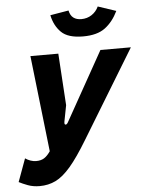

<svg xmlns="http://www.w3.org/2000/svg" viewBox="-109 -987 799 1049"><g transform="rotate(-5 290.5 -463.0)"><path d="M66 12Q30 12 1 1Q-28 -10 -47 -20L-1 -146Q12 -137 27.5 -131.5Q43 -126 59 -126Q85 -126 102.5 -137Q120 -148 137 -173L77 -700H230L248 -416L231 -328Q228 -312 235 -310.5Q242 -309 249 -321L461 -700H628L334 -217Q279 -126 236.5 -76.5Q194 -27 154 -7.5Q114 12 66 12ZM374 -782Q291 -782 254 -818.5Q217 -855 205 -913L306 -930Q312 -902 329 -889.5Q346 -877 372 -877Q404 -877 429 -893.5Q454 -910 467 -938L566 -905Q538 -847 494.5 -814.5Q451 -782 374 -782Z"/></g></svg>

Font: Finlandica
Style: Italic
Weight: 400
Italic angle: -8°
Designer: Niklas Ekholm, Juho Hiilivirta, Jaakko Suomalainen
Foundry: Helsinki Type Studio
Version: Version 1.064